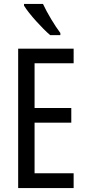

<svg xmlns="http://www.w3.org/2000/svg" viewBox="-20 -963 442 983"><path d="M200 -943H103V-934C129 -891 197 -817 237 -783H289V-794C261 -831 221 -897 200 -943ZM357 0V-76H157V-335H345V-410H157V-639H357V-714H73V0Z"/></svg>

Font: Noto Sans Lao Looped ExtraCondensed
Style: Regular
Weight: 400
Width: 2
Designer: Mark Frömberg, Ben Mitchell
Foundry: The Fontpad Ltd
Version: Version 1.002